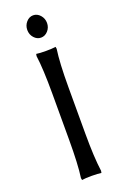

<svg xmlns="http://www.w3.org/2000/svg" viewBox="-162 -890 618 951"><g transform="rotate(-20 147.0 -415.0)"><path d="M147 -651.9Q180.2 -651.9 198.2 -654.8L200.2 -644Q189.9 -574.2 189.9 -444.8V-200.2Q189.9 -76.2 200.2 -1L198.2 9.8Q180.2 6.8 147 6.8Q114.3 6.8 96.2 9.8L94.2 -1Q104 -68.8 104 -200.2V-444.8Q104 -572.8 94.2 -644L96.2 -654.8Q114.3 -651.9 147 -651.9ZM110.6 -739.5Q95.2 -756.8 95.2 -780.8Q95.2 -804.7 110.6 -822.3Q126 -839.8 147 -839.8Q168 -839.8 183.6 -822.3Q199.2 -804.7 199.2 -780.8Q199.2 -756.8 183.6 -739.5Q168 -722.2 147 -722.2Q126 -722.2 110.6 -739.5Z"/></g></svg>

Font: Linear Smooth Low Contrast
Style: Regular
Weight: 500
Designer: Philipp H. Poll, Flanker
Foundry: Philipp H. Poll, reworked by Flanker
Version: Version 1.010 | FøM Fix